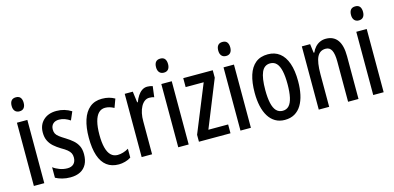

<svg xmlns="http://www.w3.org/2000/svg" viewBox="-69 -1158 3247 1581"><g transform="rotate(-15 1554.5 -367.5)"><path d="M152.8 -539.1V0H64V-539.1ZM109.4 -743.7Q135.7 -743.7 147.9 -727.8Q160.2 -711.9 160.2 -683.6Q160.2 -655.3 147.2 -639.6Q134.3 -624 109.4 -624Q85 -624 71.3 -639.6Q57.6 -655.3 57.6 -683.6Q57.6 -712.9 70.6 -728.3Q83.5 -743.7 109.4 -743.7Z M530.8 -146.5Q530.8 -96.2 512.5 -61.3Q494.1 -26.4 459.2 -8.3Q424.3 9.8 374.5 9.8Q336.9 9.8 304.9 1.2Q272.9 -7.3 249 -20.5V-110.4Q271.5 -92.8 304 -80.8Q336.4 -68.8 370.1 -68.8Q404.8 -68.8 423.8 -88.1Q442.9 -107.4 442.9 -142.6Q442.9 -163.1 435.1 -178.7Q427.2 -194.3 409.2 -209.2Q391.1 -224.1 359.9 -241.7Q326.7 -261.7 301.5 -284.2Q276.4 -306.6 262.5 -335.7Q248.5 -364.7 248.5 -405.3Q248.5 -470.2 290.3 -509.5Q332 -548.8 401.9 -548.8Q437 -548.8 468.5 -539.6Q500 -530.3 528.8 -512.2L498.5 -441.9Q477.1 -456.5 453.4 -465.3Q429.7 -474.1 404.3 -474.1Q371.6 -474.1 353 -456.3Q334.5 -438.5 334.5 -408.2Q334.5 -387.7 342 -373Q349.6 -358.4 368.2 -344Q386.7 -329.6 418.9 -310.1Q452.1 -289.6 477.3 -267.6Q502.4 -245.6 516.6 -216.8Q530.8 -188 530.8 -146.5Z M787.6 9.8Q726.1 9.8 685.3 -21Q644.5 -51.8 624 -113Q603.5 -174.3 603.5 -266.1Q603.5 -353 624 -416.5Q644.5 -480 686 -514.4Q727.5 -548.8 790 -548.8Q823.2 -548.8 849.4 -541.7Q875.5 -534.7 898.4 -521.5L871.6 -448.7Q852.1 -459.5 833.3 -464.8Q814.5 -470.2 796.4 -470.2Q763.2 -470.2 740.5 -447.3Q717.8 -424.3 706.1 -379.2Q694.3 -334 694.3 -266.6Q694.3 -201.2 705.8 -157Q717.3 -112.8 740.2 -90.3Q763.2 -67.9 797.4 -67.9Q820.3 -67.9 844 -75Q867.7 -82 891.1 -95.7V-20Q869.1 -5.4 840.8 2.2Q812.5 9.8 787.6 9.8Z M1176.3 -548.3Q1187.5 -548.3 1198.5 -546.6Q1209.5 -544.9 1222.2 -541L1210.4 -448.7Q1201.2 -452.6 1191.2 -454.1Q1181.2 -455.6 1168.9 -455.6Q1147 -455.6 1128.9 -442.1Q1110.8 -428.7 1097.9 -404.8Q1085 -380.9 1078.1 -348.9Q1071.3 -316.9 1071.8 -279.3V0H982.9V-539.1H1051.8L1064 -444.8H1069.3Q1080.6 -474.6 1095.9 -497.8Q1111.3 -521 1131.6 -534.7Q1151.9 -548.3 1176.3 -548.3Z M1383.8 -539.1V0H1294.9V-539.1ZM1340.3 -743.7Q1366.7 -743.7 1378.9 -727.8Q1391.1 -711.9 1391.1 -683.6Q1391.1 -655.3 1378.2 -639.6Q1365.2 -624 1340.3 -624Q1315.9 -624 1302.2 -639.6Q1288.6 -655.3 1288.6 -683.6Q1288.6 -712.9 1301.5 -728.3Q1314.5 -743.7 1340.3 -743.7Z M1740.2 0H1471.2V-59.1L1635.7 -462.9H1481.9V-539.1H1733.4V-475.6L1571.8 -75.2H1740.2Z M1914.1 -539.1V0H1825.2V-539.1ZM1870.6 -743.7Q1897 -743.7 1909.2 -727.8Q1921.4 -711.9 1921.4 -683.6Q1921.4 -655.3 1908.4 -639.6Q1895.5 -624 1870.6 -624Q1846.2 -624 1832.5 -639.6Q1818.8 -655.3 1818.8 -683.6Q1818.8 -712.9 1831.8 -728.3Q1844.7 -743.7 1870.6 -743.7Z M2389.2 -270Q2389.2 -208.5 2378.2 -157.2Q2367.2 -106 2344.5 -68.6Q2321.8 -31.2 2286.6 -10.7Q2251.5 9.8 2202.6 9.8Q2156.7 9.8 2122.1 -10.5Q2087.4 -30.8 2064.5 -67.9Q2041.5 -105 2030 -156.5Q2018.6 -208 2018.6 -270Q2018.6 -357.4 2038.3 -419.7Q2058.1 -481.9 2099.1 -515.4Q2140.1 -548.8 2204.6 -548.8Q2263.2 -548.8 2304.4 -517.1Q2345.7 -485.4 2367.4 -423.3Q2389.2 -361.3 2389.2 -270ZM2108.9 -269.5Q2108.9 -203.1 2118.9 -158Q2128.9 -112.8 2150.1 -90.1Q2171.4 -67.4 2204.6 -67.4Q2237.3 -67.4 2258.1 -89.6Q2278.8 -111.8 2288.8 -157Q2298.8 -202.1 2298.8 -270Q2298.8 -336.9 2288.8 -381.8Q2278.8 -426.8 2258.1 -449.2Q2237.3 -471.7 2204.1 -471.7Q2153.8 -471.7 2131.3 -421.4Q2108.9 -371.1 2108.9 -269.5Z M2698.7 -548.8Q2763.7 -548.8 2797.6 -502.9Q2831.5 -457 2831.5 -364.3V0H2742.7V-343.8Q2742.7 -406.7 2727.1 -438.2Q2711.4 -469.7 2676.3 -469.7Q2626.5 -469.7 2604 -424.6Q2581.5 -379.4 2581.5 -277.3V0H2492.7V-539.1H2563.5L2573.2 -463.4H2579.1Q2590.3 -489.7 2607.9 -508.8Q2625.5 -527.8 2648.4 -538.3Q2671.4 -548.8 2698.7 -548.8Z M3045.9 -539.1V0H2957V-539.1ZM3002.4 -743.7Q3028.8 -743.7 3041 -727.8Q3053.2 -711.9 3053.2 -683.6Q3053.2 -655.3 3040.3 -639.6Q3027.3 -624 3002.4 -624Q2978 -624 2964.4 -639.6Q2950.7 -655.3 2950.7 -683.6Q2950.7 -712.9 2963.6 -728.3Q2976.6 -743.7 3002.4 -743.7Z"/></g></svg>

Font: Open Sans Condensed Medium
Style: Regular
Weight: 500
Width: 3
Designer: Monotype Design Team
Foundry: Monotype Imaging Inc.
Version: Version 3.000